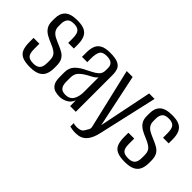

<svg xmlns="http://www.w3.org/2000/svg" viewBox="-47 -927 1466 1466"><g transform="rotate(45 685.5 -194.0)"><path d="M173 7Q119 7 89 -6.5Q59 -20 47 -49.5Q35 -79 35 -128V-171H98V-114Q98 -67 114 -49Q130 -31 172 -31Q209 -31 226.5 -49Q244 -67 244 -110V-138Q244 -161 237 -177.5Q230 -194 210.5 -208Q191 -222 156 -236Q123 -249 98 -264Q73 -279 58.5 -302Q44 -325 44 -361V-391Q44 -444 74.5 -473.5Q105 -503 178 -503Q226 -503 254.5 -490Q283 -477 296.5 -448Q310 -419 310 -373V-331H249V-379Q249 -429 232 -447.5Q215 -466 178 -466Q136 -466 121.5 -446Q107 -426 107 -396V-369Q107 -341 119.5 -323Q132 -305 155 -293Q178 -281 210 -268Q239 -256 261.5 -242.5Q284 -229 297 -206Q310 -183 310 -143V-120Q310 -80 297.5 -51.5Q285 -23 255 -8Q225 7 173 7Z M490 7Q467 7 443.5 0.5Q420 -6 403.5 -29.5Q387 -53 387 -103V-151Q387 -201 417.5 -231.5Q448 -262 501 -286Q535 -303 556.5 -316Q578 -329 589 -345Q600 -361 600 -388V-409Q600 -433 590 -446Q580 -459 563.5 -464Q547 -469 529 -469Q484 -469 470 -444.5Q456 -420 456 -372V-330H399V-378Q399 -415 409 -443.5Q419 -472 447 -488.5Q475 -505 529 -505Q586 -505 614.5 -492Q643 -479 652.5 -455Q662 -431 662 -398V0H601L600 -62Q588 -28 557 -10.5Q526 7 490 7ZM513 -35Q558 -35 578.5 -67Q599 -99 599 -152V-310Q589 -294 566 -281Q543 -268 519 -255Q485 -235 466.5 -213.5Q448 -192 448 -154V-115Q448 -79 458 -62Q468 -45 483 -40Q498 -35 513 -35Z M775 117Q754 117 737.5 114Q721 111 712 109V72Q715 74 725.5 76Q736 78 750 78Q765 78 783.5 73Q802 68 814 45Q820 35 827.5 22Q835 9 831 -8L717 -495H781L872 -63H871L959 -495H1018L910 -19Q895 50 863 83.5Q831 117 775 117Z M1197 7Q1143 7 1113 -6.5Q1083 -20 1071 -49.5Q1059 -79 1059 -128V-171H1122V-114Q1122 -67 1138 -49Q1154 -31 1196 -31Q1233 -31 1250.5 -49Q1268 -67 1268 -110V-138Q1268 -161 1261 -177.5Q1254 -194 1234.5 -208Q1215 -222 1180 -236Q1147 -249 1122 -264Q1097 -279 1082.5 -302Q1068 -325 1068 -361V-391Q1068 -444 1098.5 -473.5Q1129 -503 1202 -503Q1250 -503 1278.5 -490Q1307 -477 1320.5 -448Q1334 -419 1334 -373V-331H1273V-379Q1273 -429 1256 -447.5Q1239 -466 1202 -466Q1160 -466 1145.5 -446Q1131 -426 1131 -396V-369Q1131 -341 1143.5 -323Q1156 -305 1179 -293Q1202 -281 1234 -268Q1263 -256 1285.5 -242.5Q1308 -229 1321 -206Q1334 -183 1334 -143V-120Q1334 -80 1321.5 -51.5Q1309 -23 1279 -8Q1249 7 1197 7Z"/></g></svg>

Font: Alumni Sans
Style: Regular
Weight: 400
Designer: Robert E. Leuschke
Foundry: Robert E. Leuschke
Version: Version 1.018